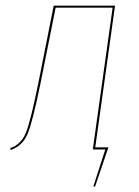

<svg xmlns="http://www.w3.org/2000/svg" viewBox="-20 -538 501 691"><path d="M394 -517.6 322.8 -7.8H370.1L322.3 133.3H315.9L358.9 0H314L385.3 -510.3H180.2L126.5 -241.7Q97.7 -99.6 79.3 -56.2Q61 -12.7 18.1 2L17.1 -4.9Q56.2 -18.1 73.5 -61Q90.8 -104 118.7 -242.7L173.3 -517.6Z"/></svg>

Font: Fira Sans Compressed Eight
Style: Italic
Weight: 100
Width: 3
Italic angle: -8°
Designer: Carrois Corporate & Edenspiekermann AG
Foundry: Carrois Corporate GbR & Edenspiekermann AG
Version: Version 4.203;PS 004.203;hotconv 1.0.88;makeotf.lib2.5.64775